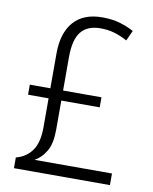

<svg xmlns="http://www.w3.org/2000/svg" viewBox="-82 -785 675 847"><g transform="rotate(10 255.5 -361.5)"><path d="M308 -723Q352 -723 386.5 -713Q421 -703 450 -687L429 -641Q400 -657 371 -665.5Q342 -674 309 -674Q250 -674 221.5 -638.5Q193 -603 193 -526V-375H365V-330H193V-199Q193 -138 173 -103.5Q153 -69 122 -52H469V0H39V-48Q85 -60 110.5 -96Q136 -132 136 -199V-330H44V-375H136V-531Q136 -623 180 -673Q224 -723 308 -723Z"/></g></svg>

Font: Noto Sans Sinhala UI SemiCondensed Light
Style: Regular
Weight: 300
Width: 4
Designer: Jelle Bosma - Monotype Design Team
Foundry: Monotype Imaging Inc.
Version: Version 2.006; ttfautohint (v1.8.4.7-5d5b)